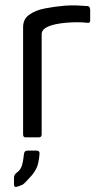

<svg xmlns="http://www.w3.org/2000/svg" viewBox="-20 -525 412 734"><path d="M68.3 -11.2V-420.8Q68.3 -451.8 90.8 -467.8Q114.3 -485.7 151.5 -492.7Q191 -500.3 227 -503.2Q251.7 -505 270.3 -504.4Q289 -503.8 315.8 -501.7Q324.8 -499.8 324.8 -485.5L324.7 -446Q324.7 -436.7 315 -437.8Q278.7 -441.8 235.2 -438.3Q139.3 -430 139.3 -394.5V-11.8Q139.3 0 129 0H76.8Q68.3 0 68.3 -11.2ZM33.5 154.7Q33.5 141.8 46.3 133.2Q56.3 126.2 62 112.7Q67.7 99.2 71.3 65.7Q72.5 50.8 84.2 50.8H119.8Q131.3 50.8 131.3 61.7Q128.2 97.7 121 114.5Q111.3 135.8 95.2 152.3Q74.8 175.8 66.2 181Q54.2 186.5 41.7 189.8Q33.5 190.7 33.5 180.2Z"/></svg>

Font: Vivano Light
Style: Regular
Weight: 300
Designer: Joe Prince, Josias Burgherr
Version: Version 2.064;September 19, 2022;FontCreator 14.0.0.2877 64-